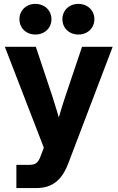

<svg xmlns="http://www.w3.org/2000/svg" viewBox="-20 -754 599 978"><path d="M63.4 85.7H130.6Q147.9 85.7 158.4 80.5Q168.9 75.2 176.1 64.2Q183.3 53.1 190.4 32.2L203.2 -1.8L4.7 -515.6H162.5L246 -265.6Q270.6 -189.9 301.4 -79.7H258.9Q272.7 -132.7 286 -177.8Q299.4 -222.9 313.7 -265.6L397.9 -515.6H553.9L328.1 77.5Q311.4 121.9 288.6 149.7Q265.7 177.5 235.1 190.8Q204.4 204.1 163.4 204.1H63.4ZM297.8 -656.2Q297.8 -678.3 308.3 -696.2Q318.8 -714.1 337.5 -724.1Q356.2 -734.2 379.3 -734.2Q402.3 -734.2 420.9 -724.1Q439.6 -714.1 450.2 -696.2Q460.8 -678.3 460.8 -656.2Q460.8 -634 450.2 -616.1Q439.6 -598.2 420.9 -588.2Q402.3 -578.1 379.3 -578.1Q356.2 -578.1 337.5 -588.2Q318.8 -598.2 308.3 -616.1Q297.8 -634 297.8 -656.2ZM79 -656.2Q79 -678.3 89.5 -696.2Q100 -714.1 118.6 -724.1Q137.2 -734.2 160.3 -734.2Q183.3 -734.2 202.1 -724.1Q220.8 -714.1 231.4 -696.2Q242.1 -678.3 242.1 -656.2Q242.1 -634 231.4 -616.1Q220.8 -598.2 202.1 -588.2Q183.3 -578.1 160.3 -578.1Q137.2 -578.1 118.6 -588.2Q100 -598.2 89.5 -616.1Q79 -634 79 -656.2Z"/></svg>

Font: Intratopia Thin
Style: Regular
Weight: 100
Designer: Rasmus Andersson
Foundry: rsms
Version: Version 3.000;Glyphs 3.2.3 (3260)